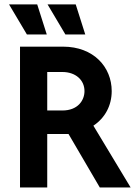

<svg xmlns="http://www.w3.org/2000/svg" viewBox="-20 -832 600 852"><path d="M270.1 -679.2H358.3L316 -812.5H191ZM99.3 -679.2H187.5L145.1 -812.5H20.1ZM68.8 0H189.6V-237.5H284L422.9 0H559.7L394.4 -274.3C445.8 -308.3 475.7 -363.2 475.7 -427.8C475.7 -534 395.8 -625 259.7 -625H68.8ZM189.6 -341.7V-512.5H256.9C315.3 -512.5 354.9 -477.1 354.9 -427.8C354.9 -386.1 325 -341.7 256.9 -341.7Z"/></svg>

Font: Afacad
Style: Bold
Weight: 700
Designer: Kristian Moeller
Foundry: Dicotype
Version: Version 1.000